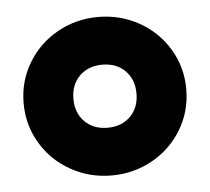

<svg xmlns="http://www.w3.org/2000/svg" viewBox="-37 -750 505 461"><g transform="rotate(-5 215.0 -519.0)"><path d="M411 -519Q411 -466 384.5 -422Q358 -378 313 -353Q268 -328 215 -328Q162 -328 117 -353Q72 -378 45.5 -422Q19 -466 19 -519Q19 -572 45.5 -616Q72 -660 117 -685Q162 -710 215 -710Q268 -710 313 -685Q358 -660 384.5 -616Q411 -572 411 -519ZM291 -519Q291 -553 270 -574Q249 -595 215 -595Q181 -595 160 -574Q139 -553 139 -519Q139 -485 160 -464Q181 -443 215 -443Q249 -443 270 -464Q291 -485 291 -519Z"/></g></svg>

Font: Rubik
Style: Regular
Weight: 900
Designer: Hubert & Fischer
Foundry: Hubert & Fischer
Version: Version 1.100